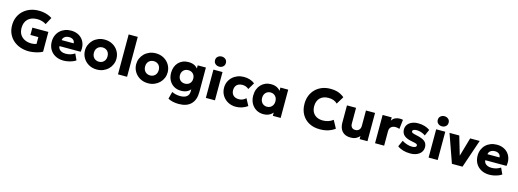

<svg xmlns="http://www.w3.org/2000/svg" viewBox="1 -1944 9025 3345"><g transform="rotate(15 4513.5 -271.5)"><path d="M433.5 15Q352.5 15 281 -10Q209.5 -35 155.2 -82.2Q101 -129.5 70 -197Q39 -264.5 39 -349.5Q39 -434 68.8 -501.2Q98.5 -568.5 151.5 -616.5Q204.5 -664.5 274.5 -689.8Q344.5 -715 425 -715Q462 -715 502.5 -709.2Q543 -703.5 585 -689Q627 -674.5 667.5 -648L598.5 -519.5Q562.5 -543 522 -554.2Q481.5 -565.5 436 -565.5Q383.5 -565.5 341.5 -550.5Q299.5 -535.5 270.2 -507.2Q241 -479 225.5 -439Q210 -399 210 -348.5Q210 -276 241 -227.2Q272 -178.5 325 -153.8Q378 -129 443.5 -129Q469.5 -129 493 -133.5Q516.5 -138 534.5 -144V-268H391.5V-400H680V-43Q648.5 -25 605.2 -12Q562 1 516.8 8Q471.5 15 433.5 15Z M1062 15Q978 15 914.5 -18.8Q851 -52.5 815.5 -113.2Q780 -174 780 -255.5Q780 -314.5 800.8 -364Q821.5 -413.5 858.8 -449.5Q896 -485.5 946.8 -505.2Q997.5 -525 1058.5 -525Q1125.5 -525 1178 -501.2Q1230.5 -477.5 1264.8 -435.2Q1299 -393 1312 -335.8Q1325 -278.5 1313 -211.5H930Q930.5 -181.5 948 -159Q965.5 -136.5 996 -123.8Q1026.5 -111 1067 -111Q1112 -111 1152.5 -122.8Q1193 -134.5 1230 -159L1281.5 -48Q1258 -30 1220.8 -15.8Q1183.5 -1.5 1141.8 6.8Q1100 15 1062 15ZM940 -322H1157Q1156 -360.5 1128.5 -383.5Q1101 -406.5 1054 -406.5Q1006.5 -406.5 975.2 -383.5Q944 -360.5 940 -322Z M1663 15Q1579.5 15 1515.5 -21.8Q1451.5 -58.5 1415.2 -120Q1379 -181.5 1379 -255Q1379 -308.5 1399.8 -357.2Q1420.5 -406 1458.5 -443.8Q1496.5 -481.5 1548.5 -503.2Q1600.5 -525 1663 -525Q1746.5 -525 1810.5 -488.2Q1874.5 -451.5 1910.5 -390Q1946.5 -328.5 1946.5 -255Q1946.5 -201.5 1926 -152.8Q1905.5 -104 1867.5 -66.5Q1829.5 -29 1777.5 -7Q1725.5 15 1663 15ZM1663 -126Q1698 -126 1726 -141.8Q1754 -157.5 1770 -186.5Q1786 -215.5 1786 -255Q1786 -295 1770.2 -323.8Q1754.5 -352.5 1726.5 -368.2Q1698.5 -384 1663 -384Q1627.5 -384 1599.5 -368.2Q1571.5 -352.5 1555.5 -323.8Q1539.5 -295 1539.5 -255Q1539.5 -215.5 1555.8 -186.5Q1572 -157.5 1600 -141.8Q1628 -126 1663 -126Z M2042.5 0V-720H2206.5V0Z M2586.5 15Q2503 15 2439 -21.8Q2375 -58.5 2338.8 -120Q2302.5 -181.5 2302.5 -255Q2302.5 -308.5 2323.2 -357.2Q2344 -406 2382 -443.8Q2420 -481.5 2472 -503.2Q2524 -525 2586.5 -525Q2670 -525 2734 -488.2Q2798 -451.5 2834 -390Q2870 -328.5 2870 -255Q2870 -201.5 2849.5 -152.8Q2829 -104 2791 -66.5Q2753 -29 2701 -7Q2649 15 2586.5 15ZM2586.5 -126Q2621.5 -126 2649.5 -141.8Q2677.5 -157.5 2693.5 -186.5Q2709.5 -215.5 2709.5 -255Q2709.5 -295 2693.8 -323.8Q2678 -352.5 2650 -368.2Q2622 -384 2586.5 -384Q2551 -384 2523 -368.2Q2495 -352.5 2479 -323.8Q2463 -295 2463 -255Q2463 -215.5 2479.2 -186.5Q2495.5 -157.5 2523.5 -141.8Q2551.5 -126 2586.5 -126Z M3197 225Q3142 225 3092.5 214.8Q3043 204.5 3001.5 181.5L3035.5 52Q3070.5 69 3108 77.2Q3145.5 85.5 3185.5 85.5Q3263 85.5 3303.2 52.8Q3343.5 20 3343.5 -40V-152L3364.5 -117Q3345 -66.5 3296.2 -37Q3247.5 -7.5 3176 -7.5Q3102 -7.5 3046.5 -40.5Q2991 -73.5 2960 -132Q2929 -190.5 2929 -266.5Q2929 -323 2946.5 -370.5Q2964 -418 2996.8 -452.8Q3029.5 -487.5 3075 -506.2Q3120.5 -525 3176 -525Q3247.5 -525 3296.2 -495.8Q3345 -466.5 3364.5 -416L3343.5 -380.5V-511H3491.5V-67.5Q3491.5 73 3416 149Q3340.5 225 3197 225ZM3209 -145Q3244 -145 3271.2 -160Q3298.5 -175 3313.8 -202.5Q3329 -230 3329 -266.5Q3329 -302.5 3313.8 -330Q3298.5 -357.5 3271.2 -372.8Q3244 -388 3209 -388Q3173.5 -388 3146.5 -372.8Q3119.5 -357.5 3104 -330Q3088.5 -302.5 3088.5 -266.5Q3088.5 -230 3104 -202.5Q3119.5 -175 3146.5 -160Q3173.5 -145 3209 -145Z M3627.5 0V-510H3791.5V0ZM3709.5 -585.5Q3670 -585.5 3640.8 -610.2Q3611.5 -635 3611.5 -677Q3611.5 -719 3640.8 -743.5Q3670 -768 3709.5 -768Q3749.5 -768 3778.5 -743.5Q3807.5 -719 3807.5 -677Q3807.5 -635 3778.5 -610.2Q3749.5 -585.5 3709.5 -585.5Z M4170 15Q4089 15 4025.2 -20.2Q3961.5 -55.5 3924.5 -116.8Q3887.5 -178 3887.5 -255Q3887.5 -313 3909.2 -362Q3931 -411 3970.5 -447.8Q4010 -484.5 4062.5 -504.8Q4115 -525 4176.5 -525Q4234.5 -525 4284 -509.2Q4333.5 -493.5 4373 -462L4301 -340.5Q4276.5 -363 4247.2 -373.5Q4218 -384 4186 -384Q4144 -384 4113.5 -369Q4083 -354 4066.8 -325Q4050.5 -296 4050.5 -255.5Q4050.5 -194.5 4086.8 -160.2Q4123 -126 4186.5 -126Q4222.5 -126 4254.2 -139.2Q4286 -152.5 4312.5 -178L4379 -54Q4336 -22 4280.8 -3.5Q4225.5 15 4170 15Z M4665.5 15Q4593.5 15 4536.5 -18.8Q4479.5 -52.5 4446.5 -113.2Q4413.5 -174 4413.5 -255Q4413.5 -316 4432.5 -365.8Q4451.5 -415.5 4485.5 -451Q4519.5 -486.5 4565.5 -505.8Q4611.5 -525 4665.5 -525Q4736.5 -525 4786.5 -494.2Q4836.5 -463.5 4858 -412.5L4835.5 -377V-510H4976.5V0H4835.5V-133L4858 -98Q4836.5 -47 4786.5 -16Q4736.5 15 4665.5 15ZM4693.5 -126Q4727.5 -126 4754.8 -141.8Q4782 -157.5 4798 -186.5Q4814 -215.5 4814 -255Q4814 -295 4798 -323.8Q4782 -352.5 4754.8 -368.2Q4727.5 -384 4693.5 -384Q4659.5 -384 4632.5 -368.2Q4605.5 -352.5 4589.5 -323.8Q4573.5 -295 4573.5 -255Q4573.5 -215.5 4589.5 -186.5Q4605.5 -157.5 4632.5 -141.8Q4659.5 -126 4693.5 -126Z M5681 15Q5572.5 15 5489.5 -29.5Q5406.5 -74 5360 -155.5Q5313.5 -237 5313.5 -348Q5313.5 -429 5340.8 -496.2Q5368 -563.5 5417.8 -612.5Q5467.5 -661.5 5535.2 -688.2Q5603 -715 5683.5 -715Q5771 -715 5830.5 -693Q5890 -671 5938 -630.5L5855 -494Q5826 -524 5785 -538.8Q5744 -553.5 5694.5 -553.5Q5645.5 -553.5 5607.2 -539.2Q5569 -525 5542.2 -498.5Q5515.5 -472 5501.5 -434.5Q5487.5 -397 5487.5 -350.5Q5487.5 -286.5 5512.8 -241Q5538 -195.5 5585 -171.2Q5632 -147 5697.5 -147Q5744.5 -147 5790.8 -161.2Q5837 -175.5 5878.5 -207.5L5954.5 -68Q5906 -30.5 5838.5 -7.8Q5771 15 5681 15Z M6241 15Q6171.5 15 6126 -12.2Q6080.5 -39.5 6058.2 -87.8Q6036 -136 6036 -200V-510H6200V-224.5Q6200 -182.5 6222.2 -158Q6244.5 -133.5 6287 -133.5Q6314.5 -133.5 6335.2 -145.8Q6356 -158 6367.2 -179.5Q6378.5 -201 6378.5 -229.5V-510H6542.5V0H6401V-54Q6376.5 -26.5 6339 -5.8Q6301.5 15 6241 15Z M6679 0V-510H6843V-450.5Q6866 -490 6904 -508Q6942 -526 6986.5 -526Q7003.5 -526 7017 -524Q7030.5 -522 7043.5 -519.5L7024 -351Q7007 -357 6988 -360.8Q6969 -364.5 6950 -364.5Q6903.5 -364.5 6873.2 -337.8Q6843 -311 6843 -259.5V0Z M7314 14Q7243 14 7184.2 -3.5Q7125.5 -21 7083 -53L7134 -165.5Q7175.5 -139 7223 -123.8Q7270.5 -108.5 7313 -108.5Q7352 -108.5 7372.5 -119.2Q7393 -130 7393 -150.5Q7393 -168.5 7374.2 -177Q7355.5 -185.5 7301 -195.5Q7198 -213 7150.2 -253.2Q7102.5 -293.5 7102.5 -363.5Q7102.5 -413.5 7130 -451Q7157.5 -488.5 7206.2 -509.2Q7255 -530 7318.5 -530Q7380.5 -530 7435.8 -513.5Q7491 -497 7530.5 -467.5L7481 -355Q7460.5 -370.5 7433.8 -382.5Q7407 -394.5 7378.5 -401Q7350 -407.5 7323 -407.5Q7289.5 -407.5 7268.8 -397.2Q7248 -387 7248 -369Q7248 -350.5 7266 -341.5Q7284 -332.5 7338 -321Q7447 -299 7492.5 -261.8Q7538 -224.5 7538 -157.5Q7538 -105.5 7509.8 -67Q7481.5 -28.5 7431.2 -7.2Q7381 14 7314 14Z M7645 0V-510H7809V0ZM7727 -585.5Q7687.5 -585.5 7658.2 -610.2Q7629 -635 7629 -677Q7629 -719 7658.2 -743.5Q7687.5 -768 7727 -768Q7767 -768 7796 -743.5Q7825 -719 7825 -677Q7825 -635 7796 -610.2Q7767 -585.5 7727 -585.5Z M8065.5 0 7885.5 -510H8061.5L8170 -141.5H8152L8258 -510H8430L8256.5 0Z M8742.5 15Q8658.5 15 8595 -18.8Q8531.5 -52.5 8496 -113.2Q8460.5 -174 8460.5 -255.5Q8460.5 -314.5 8481.2 -364Q8502 -413.5 8539.2 -449.5Q8576.5 -485.5 8627.2 -505.2Q8678 -525 8739 -525Q8806 -525 8858.5 -501.2Q8911 -477.5 8945.2 -435.2Q8979.5 -393 8992.5 -335.8Q9005.5 -278.5 8993.5 -211.5H8610.5Q8611 -181.5 8628.5 -159Q8646 -136.5 8676.5 -123.8Q8707 -111 8747.5 -111Q8792.5 -111 8833 -122.8Q8873.5 -134.5 8910.5 -159L8962 -48Q8938.5 -30 8901.2 -15.8Q8864 -1.5 8822.2 6.8Q8780.5 15 8742.5 15ZM8620.5 -322H8837.5Q8836.5 -360.5 8809 -383.5Q8781.5 -406.5 8734.5 -406.5Q8687 -406.5 8655.8 -383.5Q8624.5 -360.5 8620.5 -322Z"/></g></svg>

Font: Geologica Cursive
Style: Bold
Weight: 700
Designer: Sindre Bremnes, Frode Helland
Foundry: Monokrom Skriftforlag AS
Version: Version 1.010;gftools[0.9.28]